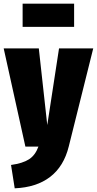

<svg xmlns="http://www.w3.org/2000/svg" viewBox="-35 -797 527 1044"><path d="M339 -1Q312 108 237.5 165Q163 222 45 227L25 100Q89 91 123 69Q157 47 174 0H103L-15 -534H176L222 -117L286 -534H472ZM368 -651H88V-777H368Z"/></svg>

Font: Fira Sans Extra Condensed Black
Style: Regular
Weight: 900
Width: 1
Designer: Carrois Corporate & Edenspiekermann AG
Foundry: Carrois Corporate GbR & Edenspiekermann AG
Version: Version 4.203